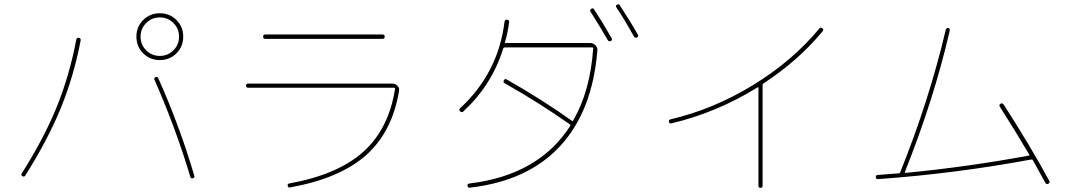

<svg xmlns="http://www.w3.org/2000/svg" viewBox="-20 -862 5040 901"><path d="M793.9 -753.9Q767.6 -780.3 730 -780.3Q692.4 -780.3 666 -753.9Q639.6 -727.5 639.6 -689.9Q639.6 -652.3 666 -626Q692.4 -599.6 730 -599.6Q767.6 -599.6 793.9 -626Q820.3 -652.3 820.3 -689.9Q820.3 -727.5 793.9 -753.9ZM808.1 -611.8Q776.4 -580.1 730 -580.1Q683.6 -580.1 651.9 -611.8Q620.1 -643.6 620.1 -689.9Q620.1 -736.3 651.9 -768.1Q683.6 -799.8 730 -799.8Q776.4 -799.8 808.1 -768.1Q839.8 -736.3 839.8 -689.9Q839.8 -643.6 808.1 -611.8ZM722.7 -495.1Q823.2 -270.5 891.6 -38.1Q895.5 -29.3 884.8 -25.4Q877 -22.5 873 -32.2Q805.7 -258.8 705.1 -487.3Q701.2 -496.1 710 -500Q718.8 -503.9 722.7 -495.1ZM85 -35.2Q77.1 -40 82 -47.9Q187.5 -214.8 247.1 -362.3Q306.6 -509.8 337.9 -675.8Q339.8 -686.5 350.1 -684.6Q360.4 -682.6 358.4 -671.9Q326.2 -503.9 265.6 -355.5Q205.1 -207 98.6 -38.1Q93.8 -30.3 85 -35.2Z M1144.5 -450.2Q1134.8 -450.2 1134.8 -460Q1134.8 -469.7 1144.5 -469.7H1820.3Q1835 -469.7 1845.2 -459.5Q1855.5 -449.2 1852.5 -434.6Q1820.3 -242.2 1697.3 -133.3Q1574.2 -24.4 1340.8 17.6Q1332 19.5 1330.1 9.8Q1328.1 1 1336.9 -1Q1564.5 -42 1684.6 -149.4Q1804.7 -256.8 1834 -446.3Q1834 -450.2 1830.1 -450.2ZM1224.6 -679.7Q1214.8 -679.7 1214.8 -689.9Q1214.8 -700.2 1224.6 -700.2H1775.4Q1785.2 -700.2 1785.2 -689.9Q1785.2 -679.7 1775.4 -679.7Z M2832 -673.8Q2798.8 -732.4 2752 -805.7Q2746.1 -814.5 2753.9 -820.3Q2763.7 -826.2 2767.6 -818.4Q2810.5 -752.9 2849.6 -683.6Q2855.5 -674.8 2846.7 -669.9Q2837.9 -665 2832 -673.8ZM2955.1 -690.4Q2906.2 -778.3 2873 -826.2Q2867.2 -835 2875 -839.8Q2884.8 -844.7 2888.7 -836.9Q2937.5 -762.7 2972.7 -700.2Q2978.5 -691.4 2969.7 -686.5Q2960.9 -681.6 2955.1 -690.4ZM2154.3 -338.9Q2148.4 -332 2138.7 -339.8Q2132.8 -346.7 2138.7 -353.5Q2318.4 -519.5 2347.7 -760.7Q2349.6 -771.5 2359.4 -769.5Q2371.1 -767.6 2369.1 -758.8Q2363.3 -710 2349.6 -664.1Q2347.7 -660.2 2353.5 -660.2H2750Q2763.7 -660.2 2774.4 -649.4Q2785.2 -638.7 2783.2 -624Q2759.8 -339.8 2608.4 -176.3Q2457 -12.7 2185.5 18.6Q2175.8 20.5 2173.8 9.8Q2171.9 1 2183.6 -1Q2507.8 -40 2656.2 -271.5Q2658.2 -276.4 2654.3 -278.3Q2511.7 -378.9 2347.7 -471.7Q2339.8 -476.6 2344.7 -485.4Q2349.6 -494.1 2357.4 -489.3Q2521.5 -396.5 2664.1 -294.9Q2668 -291 2669.9 -296.9Q2750 -434.6 2763.7 -635.7Q2763.7 -639.6 2759.8 -639.6H2349.6Q2343.8 -639.6 2341.8 -635.7Q2289.1 -463.9 2154.3 -338.9Z M3130.9 -283.2Q3121.1 -281.2 3119.1 -290Q3117.2 -299.8 3126 -301.8Q3329.1 -349.6 3514.2 -462.9Q3699.2 -576.2 3825.2 -728.5Q3831.1 -735.4 3838.9 -729.5Q3846.7 -723.6 3840.8 -715.8Q3727.5 -578.1 3560.5 -468.8Q3558.6 -467.8 3558.6 -461.9V-460V9.8Q3558.6 19.5 3548.8 19.5Q3539.1 19.5 3539.1 9.8V-450.2Q3539.1 -454.1 3535.2 -452.1Q3342.8 -333 3130.9 -283.2Z M4100.6 -21.5Q4089.8 -21.5 4089.8 -30.3Q4089.8 -41 4098.6 -41Q4132.8 -43 4199.2 -48.8Q4202.1 -48.8 4204.1 -52.7Q4339.8 -389.6 4418 -721.7Q4419.9 -731.4 4429.7 -730.5Q4438.5 -729.5 4436.5 -716.8Q4362.3 -395.5 4226.6 -55.7Q4225.6 -54.7 4226.6 -52.7Q4227.5 -50.8 4230.5 -50.8Q4523.4 -79.1 4807.6 -131.8Q4812.5 -131.8 4810.5 -135.7Q4741.2 -252.9 4671.9 -361.3Q4667 -370.1 4674.8 -375Q4683.6 -379.9 4689.5 -372.1Q4813.5 -179.7 4904.3 -12.7Q4909.2 -4.9 4899.9 0Q4890.6 4.9 4885.7 -3.9Q4828.1 -109.4 4825.2 -113.3H4818.4Q4459 -46.9 4100.6 -21.5Z"/></svg>

Font: Rounded-L Mgen+ 2m thin
Style: Regular
Weight: 100
Designer: [Source Han Sans]
Ryoko NISHIZUKA  (kana & ideographs); Paul D. Hunt (Latin, Greek & Cyrillic); Wenlong ZHANG  (bopomofo
Version: Version 1.059.20150602